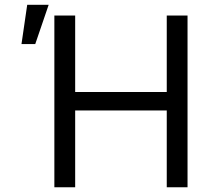

<svg xmlns="http://www.w3.org/2000/svg" viewBox="-20 -793 902 813"><path d="M210.2 0V-727.3H298.3V-403.4H686.1V-727.3H774.1V0H686.1V-325.3H298.3V0ZM71 -606.5 95.2 -772.7H186.1L129.3 -606.5Z"/></svg>

Font: Inter P
Style: Regular
Weight: 400
Designer: Rasmus Andersson
Foundry: rsms
Version: Version 3.018;git-588b23468